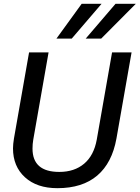

<svg xmlns="http://www.w3.org/2000/svg" viewBox="-20 -974 730 1004"><path d="M48 -198Q48 -220 53 -250L132 -700H234L154 -244Q150 -221 150 -197Q150 -75 290 -75Q369 -75 420 -118Q471 -161 486 -244L566 -700H668L589 -250Q566 -122 488.5 -56Q411 10 280 10Q173 10 110.5 -47Q48 -104 48 -198ZM407 -954H511L355 -772H275ZM584 -954H690L509 -772H428Z"/></svg>

Font: Niramit Medium
Style: Italic
Weight: 500
Italic angle: -10°
Designer: Katatrad Aksorn Co.,Ltd.
Foundry: Cadson Demak Co.,Ltd.
Version: Version 1.000; ttfautohint (v1.6)